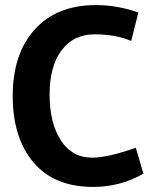

<svg xmlns="http://www.w3.org/2000/svg" viewBox="-20 -729 624 755"><path d="M346 6Q193 6 111.5 -90.5Q30 -187 30 -352Q30 -517 116.5 -613Q203 -709 357 -709Q441 -709 524 -680L496 -568Q435 -594 352 -594Q269 -594 222 -531Q175 -468 175 -357Q175 -246 219 -177.5Q263 -109 343 -109Q403 -109 514 -148L544 -46Q453 6 346 6Z"/></svg>

Font: Gudea
Style: Bold
Weight: 700
Designer: Agustina Mingote
Foundry: Agustina Mingote
Version: Version 1.002